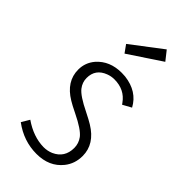

<svg xmlns="http://www.w3.org/2000/svg" viewBox="-225 -759 822 822"><g transform="rotate(45 186.0 -347.5)"><path d="M327.1 -126Q327.1 -198.2 252.9 -243.2Q237.3 -252.9 204.1 -269.5Q137.7 -301.8 119.1 -326.2Q102.5 -347.7 102.5 -374Q102.5 -427.7 154.3 -447.3Q171.9 -454.1 191.4 -454.1Q252.9 -454.1 286.1 -407.2Q289.1 -403.3 291 -400.4L330.1 -421.9Q295.9 -485.4 214.8 -495.1Q204.1 -496.1 193.4 -496.1Q121.1 -496.1 79.1 -448.2Q51.8 -416 51.8 -374Q51.8 -302.7 125 -258.8Q140.6 -249 174.8 -232.4Q241.2 -200.2 260.7 -174.8Q277.3 -152.3 277.3 -125Q277.3 -66.4 225.6 -43Q205.1 -34.2 181.6 -34.2Q119.1 -35.2 58.6 -77.1L37.1 -41Q102.5 7.8 180.7 7.8Q257.8 7.8 299.8 -44.9Q327.1 -79.1 327.1 -126ZM292 -661.1 258.8 -703.1 119.1 -596.7 143.6 -562.5Z"/></g></svg>

Font: Yaldevi Colombo Light
Style: Regular
Weight: 300
Designer: Sol Matas, Denzil Rajitha, Kosala Senevirathne and Pathum Egodawatta
Foundry: Mooniak
Version: Version 1.020 ; ttfautohint (v1.6)